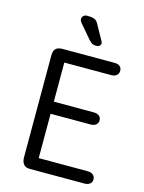

<svg xmlns="http://www.w3.org/2000/svg" viewBox="-118 -850 691 920"><g transform="rotate(15 228.0 -390.0)"><path d="M150 -535H382Q400 -535 409.5 -543.5Q419 -552 419 -566Q419 -580 409.5 -588Q400 -596 382 -596H127Q102 -596 91.5 -585.5Q81 -575 81 -550V-46Q81 -26 90.5 -13Q100 0 122 0H393Q410 0 420 -8Q430 -16 430 -30Q430 -44 420 -52.5Q410 -61 393 -61H150V-281H348Q365 -281 375 -289Q385 -297 385 -311Q385 -325 375 -333Q365 -341 348 -341H150ZM182 -738 240 -670Q247 -663 252 -659Q257 -655 263 -653.5Q269 -652 279 -652Q287 -652 293 -657.5Q299 -663 299 -670Q299 -675 294 -683L254 -755Q249 -765 243 -770Q237 -775 227 -777.5Q217 -780 198 -780Q187 -780 180 -773.5Q173 -767 173 -757Q173 -749 182 -738Z"/></g></svg>

Font: Beiruti
Style: Regular
Weight: 400
Version: Version 1.00